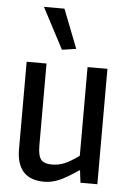

<svg xmlns="http://www.w3.org/2000/svg" viewBox="-56 -844 604 895"><g transform="rotate(5 246.0 -396.0)"><path d="M185 10Q55 10 55 -132V-540H148V-157Q148 -109 162.5 -91Q177 -73 214 -73Q244 -73 272 -84.5Q300 -96 340 -125V-540H433V0H354L347 -57H343Q290 -20 255 -5Q220 10 185 10ZM214 -610 113 -802H209L280 -620Z"/></g></svg>

Font: Encode Sans Compressed
Style: Medium
Weight: 500
Designer: Pablo Impallari, Andres Torresi
Foundry: Pablo Impallari, Andres Torresi
Version: Version 1.000; ttfautohint (v1.00) -l 8 -r 50 -G 200 -x 14 -